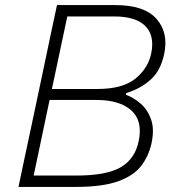

<svg xmlns="http://www.w3.org/2000/svg" viewBox="-20 -733 677 753"><path d="M278.5 0H52.5Q65 -60 77 -116.5Q89 -173 103 -238L153 -474.5Q166.5 -539.5 178.5 -596Q190.5 -652.5 203.5 -713H433Q546 -713 593.8 -659Q641.5 -605 624 -522Q610.5 -456.5 571.2 -421Q532 -385.5 475.5 -368L473.5 -361.5Q504 -350.5 531.2 -327Q558.5 -303.5 572.2 -265.5Q586 -227.5 574.5 -172.5Q563.5 -121 533.5 -82.2Q503.5 -43.5 442.5 -21.8Q381.5 0 278.5 0ZM244 -668.5Q233.5 -620.5 223.5 -572.5Q213.5 -524.5 202 -470.5L183.5 -384H361.5Q460 -384 510 -423.8Q560 -463.5 573 -523Q587.5 -593 550 -630.8Q512.5 -668.5 428 -668.5ZM112 -44.5H279Q398.5 -44.5 454.2 -77.5Q510 -110.5 524 -180Q540.5 -259 495 -300Q449.5 -341 358 -341H174.5L153.5 -241.5Q142 -186.5 132 -139.2Q122 -92 112 -44.5Z"/></svg>

Font: Commissioner ExtraLight
Style: Italic
Weight: 200
Italic angle: -12°
Designer: Kostas Bartsokas
Foundry: Kostas Bartsokas
Version: Version 1.000; ttfautohint (v1.8.3)